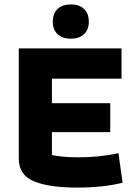

<svg xmlns="http://www.w3.org/2000/svg" viewBox="-20 -839 621 869"><path d="M219 -740Q219 -778 240.5 -798.5Q262 -819 301 -819Q339 -819 360.5 -798.5Q382 -778 382 -740Q382 -705 360.5 -684.5Q339 -664 301 -664Q262 -664 240.5 -684.5Q219 -705 219 -740ZM65 -121V-620H530V-483H215V-372H479V-241H215V-137Q266 -127 333 -127Q434 -127 516 -146L535 -12Q449 10 328 10Q202 10 133.5 -18.5Q65 -47 65 -121Z"/></svg>

Font: Athiti
Style: Bold
Weight: 700
Designer: CadsonDemak Team
Foundry: CadsonDemak
Version: Version 1.033